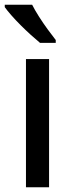

<svg xmlns="http://www.w3.org/2000/svg" viewBox="-25 -786 310 806"><path d="M181 0H84V-538H181ZM110 -766Q121 -744 138.5 -716.5Q156 -689 175 -663Q194 -637 209 -618V-606H143Q126 -620 104.5 -639.5Q83 -659 61.5 -680.5Q40 -702 22.5 -722Q5 -742 -5 -756V-766Z"/></svg>

Font: Noto Sans Sundanese Medium
Style: Regular
Weight: 500
Version: Version 2.003